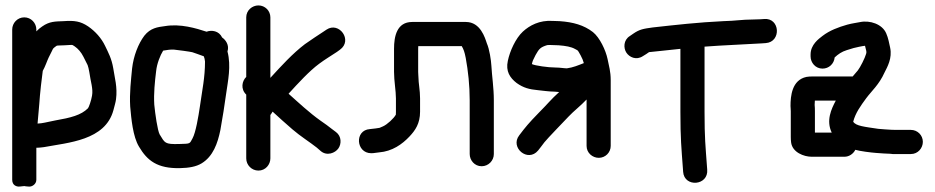

<svg xmlns="http://www.w3.org/2000/svg" viewBox="-20 -573 3448 708"><path d="M118.5 -117.3C119.9 -133.8 122.1 -158.5 124.9 -190.1C126.9 -223.6 134.5 -291.5 137.7 -311.6C146.5 -326.8 154.7 -351.4 159.4 -360.8L171.4 -384.8C176.5 -395.1 174 -393.2 186.8 -402.8C191.3 -405.9 188.8 -404.7 218.1 -406C250.9 -407.4 243.2 -409.6 255.3 -402.1C267.9 -393.5 279.3 -380.4 287.6 -363.8L303.1 -333C305 -327.8 307.7 -317.6 309.3 -307.4C314.1 -271.8 324 -245.9 319.4 -220.3C316.4 -202.2 307.5 -176.8 304.3 -173.7C279.2 -148.5 241.7 -138.9 182.4 -128.6C146.3 -121.4 138.5 -118.4 118.5 -117.3ZM25 -464V90C25 111.2 42.2 116 52.6 114.9L69.7 113.1C72.2 113.4 77.8 115 86.5 115H89C99.7 115 114 105.1 114 90V-28.1C120.9 -28.4 132.8 -28.8 141.6 -30.4C231.4 -47.3 368.1 -54.9 398.2 -166.6C402.5 -183.3 406.3 -195.3 407.8 -206.7C413.8 -252 402.5 -287.2 397.7 -320.8C391.5 -357.8 379.5 -378.6 367.6 -403.7C354 -432.4 331.2 -457.7 305 -475.7C276.7 -494.6 254.9 -497.9 214.6 -495C183 -493.8 162.5 -494.3 135.8 -475.6C128.1 -470.4 121.6 -465.3 114 -457.3V-464C114 -488.1 94.7 -509 69.5 -509C44.3 -509 25 -488.1 25 -464Z M736 -346C735.9 -287.2 726 -243.1 717.3 -181.5C711.7 -142.9 701.7 -84.2 690.1 -63.1C678.6 -42.4 683.9 -43.2 641.3 -42C587 -40.5 588.3 -45.5 568.6 -77.6C560.9 -92.3 552.3 -152 548.9 -187C546.4 -228.5 550.9 -271.7 555.8 -311.2C558.6 -338.3 570.8 -369.1 581.6 -386.3C594.4 -388.7 609.9 -390.9 621.2 -390.1C631.8 -389.3 682.9 -382.2 689.3 -380.4C700.1 -377.4 714.5 -371.1 731.5 -365.4C733.8 -359.3 735.3 -354 736 -346ZM741.7 -456.1C703.3 -468.6 645.4 -486.4 588.2 -476.7C561.6 -473.2 535 -470.1 512.2 -441.3C489.9 -411.6 472.4 -366.9 467.1 -320.6C463.2 -278.8 457.1 -230 460.1 -180.1C464.1 -135.7 469.8 -69.5 492.6 -32.1C522.8 19.1 560 48.8 643.6 47C676.2 46.3 702.8 41.9 723.4 29.4C765.6 3.9 782.8 -44.7 792.6 -93.3C800.6 -136.8 808.5 -188.2 814.3 -230.1C820 -272 833.2 -329.8 818.8 -383.1C826.5 -407.2 811.5 -426.3 799.2 -434.7C787.3 -459.7 760.2 -463.1 741.7 -456.1Z M985.2 -161.4C1010.8 -138 1027.8 -122.3 1058.2 -96.1C1087.9 -70.4 1123.1 -48.6 1148 -28.8L1162.6 -16.1C1185.3 3.5 1216 -8.6 1228 -26C1239.1 -42.1 1240.1 -70.2 1219 -86L1203.4 -97.7C1192.9 -106.2 1177.6 -117.4 1161.3 -128.5C1120.9 -157.1 1080.9 -194.5 1044.1 -227.4C1079.4 -266.2 1121 -311.5 1156.9 -337.9C1178.2 -353.9 1199.3 -366.2 1222.3 -381.5L1233.6 -389.7C1281.9 -424.2 1230.5 -494.7 1184.1 -463.8L1172.1 -455.8C1150.5 -441.4 1128.7 -427.6 1104.2 -410.1C1059 -375.7 1017.3 -330 977 -285.9V-509C977 -533.3 957.3 -553 933 -553C910 -553 888 -535 888 -509V-289.4C872.1 -274.1 866.6 -244.6 888 -224.1V11C888 35.8 908.2 56 933 56C959 56 977 34 977 11V-149C978.7 -150.8 983.4 -158.1 985.2 -161.4Z M1433 -393V-308C1433 -274.4 1440 -238.2 1440 -210V-161C1440 -154.4 1439.8 -151 1439.7 -150.3C1432.8 -136.8 1407.4 -113.5 1392.2 -107L1379.9 -101.7C1374.4 -100.5 1355.7 -98 1353 -98C1350 -98 1346.9 -97.4 1344.1 -97C1286.4 -93.2 1292.5 -8 1349 -8C1360.2 -8 1364.4 -10 1377.9 -11.1C1426.3 -14.8 1463.3 -41.2 1490.2 -69.9C1511.3 -92.4 1529 -117.5 1529 -161V-210C1529 -240.3 1523 -266.6 1523 -288C1523 -294.3 1522 -300.1 1522 -308V-393C1522 -396.2 1522.1 -399 1522.4 -403H1682.7C1689.8 -390.1 1692.8 -382.7 1697.4 -359.3C1706.3 -310.7 1712 -258.4 1712 -203V-5C1712 18 1730 40 1756 40C1780.8 40 1801 19.8 1801 -5V-203C1801 -249.3 1794 -292.5 1792 -330.3C1790.9 -350.5 1784.9 -391.6 1775.2 -413.3C1768.6 -433 1751.8 -492 1698 -492H1500C1443 -492 1433 -438.4 1433 -393Z M2029 -324C2000.8 -324 1952.4 -331.1 1941.3 -336.7C1944 -348.2 1944.9 -350.9 1955 -370.2C1968 -393.7 1973.6 -399.1 1997.7 -406.6C2006.5 -408 2020.9 -406.1 2040 -406C2066.7 -403.9 2086.2 -400.5 2100.6 -392.3C2114 -384.6 2108.4 -390.8 2121.1 -368.9C2127 -357.7 2130.3 -350.1 2132.9 -340.3C2111.6 -332 2093.8 -324.2 2070.4 -321C2059.4 -321.1 2044.5 -324 2029 -324ZM2232 -35V-277C2232 -310.4 2225.4 -329.4 2220.5 -354.9C2213.6 -388 2191.6 -434.5 2166.5 -454.6C2133.4 -480.4 2093.1 -491.5 2044.8 -494.9C2044.4 -495 2043.6 -495 2043 -495C2034.1 -495 2026.1 -495.3 2017.7 -495.9C1969.1 -499 1932.8 -479.2 1908 -456.4C1881.4 -431.8 1860.1 -384.7 1852.6 -348.5C1844.2 -310.2 1860.4 -286 1885 -267C1910 -249 1932.4 -243.4 1962.7 -240.6C1980.7 -238.9 2001.8 -235.3 2026 -235C2029.3 -234.7 2036.3 -234.1 2041.9 -233.6C2010.6 -205.4 2000.6 -191 1965.2 -155.5C1929.4 -118.7 1917.6 -104.4 1894.6 -73.9C1859.7 -28.9 1926.5 27.3 1964.2 -18C1973.2 -28.7 1976.8 -34.7 1987.7 -48.6C1998.3 -62.1 2061.9 -127.6 2076.3 -142.9C2094.2 -162.3 2121.6 -183.1 2143 -206.1V-35C2143 -9 2165 9 2188 9C2212.3 9 2232 -10.7 2232 -35Z M2789.7 -413.1 2803.8 -414.1C2861.9 -418.2 2856.9 -508.3 2797.5 -502.9L2783.3 -501.9C2773.9 -501.3 2764.1 -501 2754 -501C2716.4 -501 2693.3 -496.1 2647.1 -495C2554.2 -490.6 2472.5 -481.3 2386.9 -471.8C2351.4 -466.9 2338.1 -464.7 2314.8 -448.6L2302.5 -440.1C2278.7 -425.3 2278.6 -395.8 2289.8 -378.8C2300.3 -362.7 2325.6 -349.4 2350.8 -366.1L2363.1 -373.7C2380.3 -384.3 2362.9 -378.9 2396.9 -383.2C2427.2 -386.5 2457.8 -389.8 2489 -392.9V-160C2489 -60.8 2492.7 -27.8 2498.1 46.8L2499.1 60.8C2503.2 119 2593.3 112.3 2587.8 51.9L2586.9 40.1C2581.5 -35.6 2578 -62.9 2578 -160V-401C2647.8 -406.4 2723.7 -408.9 2789.7 -413.1Z M2896 -163V-68C2896 -61.1 2896.4 -54.4 2897.2 -47.9C2901.8 -11 2944.6 5 2973 5H3094C3111 5 3126.6 -5.7 3134 -20.6C3151.6 -15.5 3191.9 -10.4 3210.2 -9.1L3238.2 -7.1C3246.4 -6.4 3254.5 -6.1 3262 -6C3269.5 -4.9 3276.7 -4.2 3287.3 -5H3339C3365 -5 3383 -27 3383 -50C3383 -74.3 3363.3 -94 3339 -94H3284C3273.1 -94 3263.2 -94.6 3243.8 -95.9L3218.8 -97.9C3168.6 -105.5 3135.7 -108.2 3126.2 -124.4C3134.7 -156.9 3153.7 -182.9 3174.1 -210.7C3193.6 -237.1 3221.8 -261 3241.6 -305.4C3251.9 -325.8 3270.8 -358.2 3262.4 -397.3C3259.4 -411.1 3255.3 -433.9 3247.9 -450C3233.6 -483.9 3187.9 -499.4 3150.7 -491.4C3136.9 -488.4 3124.4 -487.5 3104.3 -482.1C3071.8 -472.8 3039.5 -461 3012.7 -440.3C2999.3 -429.9 2969 -408.6 2969 -372V-365C2969 -342 2987 -320 3013 -320C3036.6 -320 3055.5 -337.6 3057.8 -361.2C3070.8 -373.2 3083.8 -382.4 3102.4 -388.1L3127.5 -395.8C3133.9 -397.3 3142 -399.2 3147.9 -400.5C3156.7 -402.1 3164.8 -404 3169.7 -404.2C3174 -384.6 3176.4 -383.7 3173.9 -374.7C3169.4 -358.7 3152.2 -324.8 3143.4 -313.5C3137 -305.6 3132.2 -300.7 3124.2 -291H2978C2969.8 -291 2961.1 -291 2953.8 -289.4C2899.9 -277.9 2895 -218.6 2895 -182C2895 -176.1 2896 -172.9 2896 -163ZM3047 -84H2985V-163C2985 -171.8 2984.8 -178.3 2984 -186.3C2984 -189.3 2984.2 -196.5 2984.8 -202H3062C3045.4 -170.9 3025.6 -128.6 3047 -84Z"/></svg>

Font: Just Breathe
Style: Bd
Weight: 400
Foundry: Cannot Into Space Fonts
Version: Version 0.72